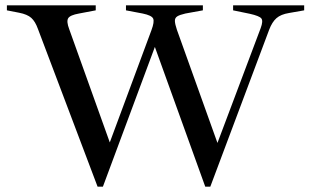

<svg xmlns="http://www.w3.org/2000/svg" viewBox="-20 -693 1173 724"><path d="M348 11 123 -584Q113 -612 98 -625.5Q83 -639 52 -645L6 -654V-673H341V-654L278 -642Q244 -636 237 -624Q230 -612 241 -583L394 -156L551 -579Q563 -611 557.5 -623Q552 -635 518 -642L455 -654V-673H745V-654L679 -642Q657 -637 648 -631Q639 -625 639.5 -613.5Q640 -602 647 -581L800 -154L963 -587Q973 -614 965.5 -623.5Q958 -633 922 -641L859 -654V-673H1127V-654L1070 -644Q1039 -639 1022.5 -624.5Q1006 -610 995 -581L773 11H754L564 -516L368 11Z"/></svg>

Font: Ibarra Real Nova Medium
Style: Regular
Weight: 500
Designer: Jose Maria Ribagorda & Octavio Pardo
Foundry: Jose Maria Ribagorda
Version: Version 2.000